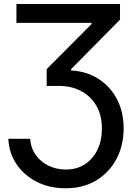

<svg xmlns="http://www.w3.org/2000/svg" viewBox="-20 -748 681 982"><path d="M22.5 -38.1H134.3Q137.2 8.3 162.4 43.9Q187.5 79.6 228 99.4Q268.6 119.1 316.4 119.1Q373.5 119.1 415 91.6Q456.5 64 479 16.6Q501.5 -30.8 501 -90.3Q501.5 -157.2 473.4 -206.3Q445.3 -255.4 395.5 -282Q345.7 -308.6 281.2 -308.6H218.8V-394.5L448.2 -625V-630.9H64V-727.5H593.8V-647.5L343.8 -394.5V-387.7Q422.9 -383.3 483.4 -344.7Q543.9 -306.2 578.1 -241Q612.3 -175.8 612.3 -91.8Q612.3 -2.9 575 66.4Q537.6 135.7 470.7 175.5Q403.8 215.3 315.4 214.8Q235.4 215.3 170.4 183.1Q105.5 150.9 65.9 93.8Q26.4 36.6 22.5 -38.1Z"/></svg>

Font: Inter Tight Medium
Style: Regular
Weight: 500
Designer: Rasmus Andersson
Foundry: rsms
Version: Version 3.004; ttfautohint (v1.8.4.7-5d5b)